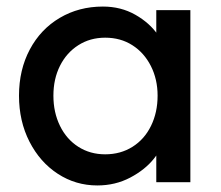

<svg xmlns="http://www.w3.org/2000/svg" viewBox="-20 -556 673 586"><path d="M561 0H457V-125L477 -132Q477 -106 450 -72Q423 -38 377.5 -14Q332 10 277 10Q211 10 156.5 -25.5Q102 -61 70 -123.5Q38 -186 38 -264Q38 -343 71 -405Q104 -467 162.5 -501.5Q221 -536 294 -536Q349 -536 393 -511Q437 -486 462 -449.5Q487 -413 487 -381L457 -389V-525H561ZM461 -264Q461 -314 440.5 -354.5Q420 -395 384 -418Q348 -441 301 -441Q255 -441 219 -418Q183 -395 163 -355Q143 -315 143 -264Q143 -213 163 -172Q183 -131 219 -108Q255 -85 301 -85Q348 -85 384.5 -108Q421 -131 441 -172Q461 -213 461 -264Z"/></svg>

Font: Lexend
Style: Regular
Weight: 400
Designer: Thomas Jockin
Foundry: Lexend
Version: Version 1.000